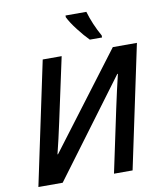

<svg xmlns="http://www.w3.org/2000/svg" viewBox="-99 -1019 930 1098"><g transform="rotate(-10 366.0 -469.5)"><path d="M34 0H175L591 -559L594 -558Q584 -517 572.5 -466Q561 -415 551 -368L473 0H581L732 -714H592L177 -165H174Q182 -196 194.5 -250.5Q207 -305 216 -347L295 -714H185ZM470 -779H541V-791Q521 -826 504.5 -865Q488 -904 478 -939H357V-929Q373 -896 407 -852Q441 -808 470 -779Z"/></g></svg>

Font: Noto Sans UI Medium
Style: Italic
Weight: 500
Italic angle: -12°
Designer: Monotype Design Team
Foundry: Monotype Imaging Inc.
Version: Version 1.901